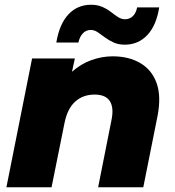

<svg xmlns="http://www.w3.org/2000/svg" viewBox="-20 -788 736 808"><path d="M454 -551Q522 -551 570.5 -522.5Q619 -494 639 -438.5Q659 -383 643 -300L583 0H393L449 -282Q460 -334 442.5 -362Q425 -390 378 -390Q329 -390 296 -360Q263 -330 251 -268L197 0H7L115 -542H295L283 -486Q320 -519 364.5 -535Q409 -551 454 -551ZM505 -600Q478 -600 457.5 -609.5Q437 -619 421 -631Q405 -643 391 -652.5Q377 -662 362 -662Q342 -662 328.5 -647.5Q315 -633 310 -609H217Q230 -687 268 -727.5Q306 -768 363 -768Q390 -768 410.5 -759Q431 -750 447 -737.5Q463 -725 477 -716Q491 -707 506 -707Q526 -707 539.5 -720.5Q553 -734 557 -757H650Q638 -681 600 -640.5Q562 -600 505 -600Z"/></svg>

Font: Montserrat ExtraBold
Style: Italic
Weight: 800
Italic angle: -11.3°
Designer: Julieta Ulanovsky
Foundry: Julieta Ulanovsky
Version: Version 9.000; ttfautohint (v1.8.4.7-5d5b)